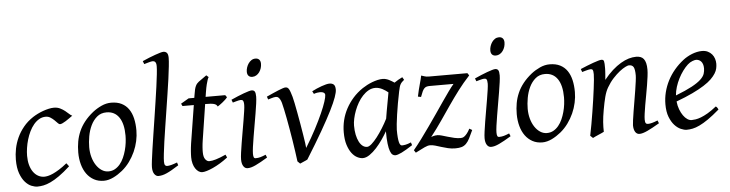

<svg xmlns="http://www.w3.org/2000/svg" viewBox="-46 -955 4511 1187"><g transform="rotate(-5 2209.0 -361.0)"><path d="M397 -397.9Q386.7 -390.6 375.2 -382.3Q363.8 -374 353 -367.4Q342.3 -360.8 332.8 -356.4Q323.2 -352.1 316.9 -352.1Q311.5 -352.1 303.7 -360.4Q295.9 -368.7 285.4 -378.9Q274.9 -389.2 261.7 -397.5Q248.5 -405.8 232.9 -405.8Q210.4 -405.8 191.9 -395Q173.3 -384.3 158.2 -366.2Q143.1 -348.1 131.6 -324.5Q120.1 -300.8 112.5 -275.1Q105 -249.5 101.1 -223.6Q97.2 -197.8 97.2 -174.8Q97.2 -143.1 104.2 -117.7Q111.3 -92.3 124 -74.5Q136.7 -56.6 154.3 -46.9Q171.9 -37.1 192.9 -37.1Q201.7 -37.1 215.3 -40Q229 -43 246.8 -51Q264.6 -59.1 286.6 -72.8Q308.6 -86.4 335 -107.9Q338.9 -102.5 343.3 -97.2Q347.7 -91.8 350.1 -87.9Q312 -53.2 281.7 -32Q251.5 -10.7 226.8 0.7Q202.1 12.2 182.4 16.1Q162.6 20 145 20Q128.4 20 107.9 11.7Q87.4 3.4 69.1 -17.1Q50.8 -37.6 38.3 -71.8Q25.9 -106 25.9 -157.2Q25.9 -189.9 32.7 -224.9Q39.6 -259.8 54.9 -293.2Q70.3 -326.7 95 -356.9Q119.6 -387.2 155.8 -411.1Q169.4 -419.9 186 -428.2Q202.6 -436.5 220.5 -442.9Q238.3 -449.2 255.6 -453.1Q272.9 -457 288.1 -457Q309.6 -457 326.4 -448.7Q343.3 -440.4 356.4 -429.9Q369.6 -419.4 379.6 -409.9Q389.6 -400.4 397 -397.9Z M714.4 -246.1Q714.4 -320.8 687 -360.4Q659.7 -399.9 609.4 -399.9Q574.2 -399.9 550.3 -379.6Q526.4 -359.4 511.7 -328.6Q497.1 -297.9 490.7 -262Q484.4 -226.1 484.4 -194.8Q484.4 -162.1 492.4 -133.1Q500.5 -104 514.9 -82.3Q529.3 -60.5 548.6 -47.9Q567.9 -35.2 590.3 -35.2Q612.8 -35.2 630.6 -45.2Q648.4 -55.2 662.4 -72Q676.3 -88.9 686 -110.6Q695.8 -132.3 702.1 -155.8Q708.5 -179.2 711.4 -202.6Q714.4 -226.1 714.4 -246.1ZM784.2 -272.9Q784.2 -240.2 776.9 -206.8Q769.5 -173.3 755.4 -141.8Q741.2 -110.4 720.5 -81.8Q699.7 -53.2 672.4 -30.8Q659.7 -20.5 645.5 -11.2Q631.3 -2 616.7 5.1Q602.1 12.2 586.9 16.1Q571.8 20 557.1 20Q522.9 20 496.3 5.6Q469.7 -8.8 451.4 -33.9Q433.1 -59.1 423.6 -93.5Q414.1 -127.9 414.1 -168Q414.1 -203.1 419.9 -235.6Q425.8 -268.1 439 -298.3Q452.1 -328.6 474.1 -356.4Q496.1 -384.3 528.3 -410.2Q553.2 -429.7 583 -443.4Q612.8 -457 643.1 -457Q681.2 -457 708 -443.4Q734.9 -429.7 751.7 -405.3Q768.6 -380.9 776.4 -347.2Q784.2 -313.5 784.2 -272.9Z M1022.9 -35.2Q999 -20 980.7 -9.5Q962.4 1 947.5 7.6Q932.6 14.2 919.9 17.1Q907.2 20 895 20Q881.3 20 870.6 5.4Q859.9 -9.3 859.9 -38.1Q859.9 -50.3 863.5 -79.6Q867.2 -108.9 873 -149.4Q878.9 -189.9 886.5 -238.5Q894 -287.1 901.9 -337.9Q909.7 -388.7 917.2 -438.5Q924.8 -488.3 930.7 -531.2Q936.5 -574.2 940.2 -607.2Q943.8 -640.1 943.8 -657.2Q943.8 -668.5 941.7 -675Q939.5 -681.6 936 -684.8Q932.6 -688 928 -689Q923.3 -689.9 918.9 -689.9Q915 -689.9 906.5 -687.7Q897.9 -685.5 889.6 -683.1Q879.9 -680.2 868.2 -676.8L860.8 -695.8Q881.3 -705.1 902.1 -713.4Q922.9 -721.7 940.7 -728Q958.5 -734.4 972.2 -738.3Q985.8 -742.2 992.2 -742.2Q1005.9 -742.2 1013.9 -733.4Q1022 -724.6 1022 -702.1Q1022 -683.1 1018.3 -649.4Q1014.6 -615.7 1008.8 -572.5Q1002.9 -529.3 995.1 -479.7Q987.3 -430.2 979.5 -379.4Q971.7 -328.6 963.9 -279.5Q956.1 -230.5 950.2 -188.5Q944.3 -146.5 940.7 -114.5Q937 -82.5 937 -65.9Q937 -49.3 941.7 -43.2Q946.3 -37.1 954.1 -37.1Q965.3 -37.1 980.2 -41Q995.1 -44.9 1017.1 -53.2Z M1328.1 -57.1Q1304.2 -38.6 1280.3 -24.2Q1256.3 -9.8 1234.9 0Q1213.4 9.8 1196 14.9Q1178.7 20 1168 20Q1155.8 20 1144.8 12.7Q1133.8 5.4 1125.2 -7.6Q1116.7 -20.5 1111.8 -38.6Q1106.9 -56.6 1106.9 -78.1Q1106.9 -87.4 1107.4 -96.7Q1107.9 -106 1108.6 -116Q1109.4 -126 1110.6 -137.2Q1111.8 -148.4 1113.8 -162.1L1151.4 -397.9H1081.1L1073.7 -413.1L1123 -441.9H1158.2L1161.1 -459Q1164.1 -479 1167.2 -492.2Q1170.4 -505.4 1174.6 -514.2Q1178.7 -522.9 1183.6 -528.6Q1188.5 -534.2 1194.8 -539.1L1244.1 -574.2L1257.8 -562Q1254.4 -557.6 1250.5 -546.4Q1247.1 -536.6 1242.4 -518.6Q1237.8 -500.5 1232.9 -470.2L1228.5 -441.9H1350.1L1359.9 -428.2Q1355 -421.4 1346.4 -413.3Q1337.9 -405.3 1328.6 -397.9Q1319.3 -390.6 1310.8 -384.5Q1302.2 -378.4 1297.9 -376Q1294.9 -382.8 1289.8 -387Q1284.7 -391.1 1275.9 -393.6Q1267.1 -396 1254.2 -397Q1241.2 -397.9 1223.1 -397.9H1221.7L1187 -173.8Q1185.5 -164.6 1184.3 -154.1Q1183.1 -143.6 1182.4 -134Q1181.6 -124.5 1181.4 -116.2Q1181.2 -107.9 1181.2 -103Q1181.2 -72.8 1192.1 -58.3Q1203.1 -43.9 1216.8 -43.9Q1233.9 -43.9 1258.5 -51.3Q1283.2 -58.6 1319.8 -75.2Z M1574.2 -35.2Q1551.3 -21.5 1533 -11.2Q1514.6 -1 1499.5 6.1Q1484.4 13.2 1472.2 16.6Q1460 20 1449.2 20Q1432.6 20 1422.9 4.6Q1413.1 -10.7 1413.1 -37.1Q1413.1 -51.8 1416.7 -78.9Q1420.4 -106 1425.8 -138.9Q1431.2 -171.9 1437.5 -207.8Q1443.8 -243.7 1449.2 -276.1Q1454.6 -308.6 1458.3 -334Q1461.9 -359.4 1461.9 -371.1Q1461.9 -382.3 1460.4 -388.9Q1459 -395.5 1456.5 -398.7Q1454.1 -401.9 1450.2 -402.8Q1446.3 -403.8 1441.9 -403.8Q1438 -403.8 1429.9 -402.1Q1421.9 -400.4 1413.6 -397.9Q1404.3 -395.5 1393.1 -392.1L1386.2 -410.2Q1406.7 -419.4 1427 -428Q1447.3 -436.5 1464.8 -442.9Q1482.4 -449.2 1495.6 -453.1Q1508.8 -457 1515.1 -457Q1528.8 -457 1534.4 -447.8Q1540 -438.5 1540 -416Q1540 -401.9 1536.4 -374.3Q1532.7 -346.7 1526.9 -312.5Q1521 -278.3 1514.6 -241Q1508.3 -203.6 1502.4 -169.4Q1496.6 -135.3 1492.9 -107.7Q1489.3 -80.1 1489.3 -65.9Q1489.3 -50.8 1492.4 -43.9Q1495.6 -37.1 1503.9 -37.1Q1519 -37.1 1533 -41Q1546.9 -44.9 1566.9 -53.2ZM1587.4 -616.2Q1587.4 -602.5 1583.3 -589.1Q1579.1 -575.7 1571.3 -564.7Q1563.5 -553.7 1552.2 -546.9Q1541 -540 1527.3 -540Q1512.2 -540 1503.9 -548.8Q1495.6 -557.6 1495.6 -574.2Q1495.6 -587.4 1500 -600.8Q1504.4 -614.3 1512.2 -625.5Q1520 -636.7 1531 -643.8Q1542 -650.9 1555.7 -650.9Q1570.8 -650.9 1579.1 -641.8Q1587.4 -632.8 1587.4 -616.2Z M2034.2 -416Q2034.2 -400.4 2023.4 -369.6Q2012.7 -338.9 1987.8 -289.1Q1962.9 -239.3 1922.1 -168.2Q1881.3 -97.2 1821.3 -1Q1816.9 1.5 1811 4.2Q1805.2 6.8 1798.8 9.5Q1792.5 12.2 1786.1 15.1Q1779.8 18.1 1774.9 20L1759.3 4.9Q1755.9 -22.5 1751 -56.4Q1746.1 -90.3 1740.5 -126.2Q1734.9 -162.1 1728.5 -198.2Q1722.2 -234.4 1716.3 -266.1Q1710.4 -297.9 1704.8 -323.2Q1699.2 -348.6 1695.3 -363.8Q1691.4 -377 1687 -384.8Q1682.6 -392.6 1678 -397Q1673.3 -401.4 1668.9 -402.6Q1664.6 -403.8 1660.2 -403.8Q1655.3 -403.8 1647.5 -402.1Q1639.6 -400.4 1631.8 -397.9Q1623 -395.5 1612.3 -392.1L1606 -410.2Q1626.5 -419.4 1645.5 -428Q1664.6 -436.5 1680.2 -442.9Q1695.8 -449.2 1707.5 -453.1Q1719.2 -457 1725.1 -457Q1732.4 -457 1737.5 -453.9Q1742.7 -450.7 1746.8 -443.4Q1751 -436 1755.1 -424.1Q1759.3 -412.1 1764.2 -395Q1767.6 -382.3 1773.2 -355.5Q1778.8 -328.6 1784.9 -294.9Q1791 -261.2 1797.4 -224.9Q1803.7 -188.5 1808.8 -156.7Q1814 -125 1817.1 -102.3Q1820.3 -79.6 1820.3 -73.2Q1856.4 -131.8 1883.8 -184.1Q1911.1 -236.3 1929.4 -277.6Q1947.8 -318.8 1957 -347.7Q1966.3 -376.5 1966.3 -389.2Q1966.3 -398.9 1958 -404.1Q1949.7 -409.2 1936 -409.2Q1927.7 -409.2 1917.7 -407.5Q1907.7 -405.8 1897 -401.9L1888.2 -418.9Q1901.9 -426.3 1917.7 -433.1Q1933.6 -439.9 1948.7 -445.3Q1963.9 -450.7 1976.8 -453.9Q1989.7 -457 1998 -457Q2015.1 -457 2024.7 -448.2Q2034.2 -439.5 2034.2 -416Z M2328.6 -210.4Q2332 -232.4 2336.2 -256.1Q2340.3 -279.8 2344.5 -301.8Q2348.6 -323.7 2351.8 -342Q2355 -360.4 2356.9 -371.1Q2349.6 -377 2340.8 -383.1Q2332 -389.2 2322 -394.3Q2312 -399.4 2301 -402.6Q2290 -405.8 2278.3 -405.8Q2255.9 -405.8 2236.1 -394.8Q2216.3 -383.8 2199.5 -365.7Q2182.6 -347.7 2169.2 -324.5Q2155.8 -301.3 2146.5 -276.6Q2137.2 -252 2132.1 -228Q2127 -204.1 2127 -185.1Q2127 -153.3 2132.3 -127.9Q2137.7 -102.5 2147 -84.5Q2156.2 -66.4 2168.9 -56.6Q2181.6 -46.9 2196.3 -46.9Q2208 -46.9 2224.9 -61.8Q2241.7 -76.7 2260 -100.3Q2278.3 -124 2296.4 -153.1Q2314.5 -182.1 2328.6 -210.4ZM2474.1 -33.2Q2431.6 -5.4 2405.5 7.3Q2379.4 20 2365.2 20Q2356.4 20 2348.4 13.9Q2340.3 7.8 2334 -9Q2327.6 -25.9 2324 -55.7Q2320.3 -85.4 2320.3 -132.8Q2307.6 -110.4 2289.3 -83.7Q2271 -57.1 2250 -33.9Q2229 -10.7 2206.8 4.6Q2184.6 20 2164.1 20Q2147.9 20 2129.6 10.7Q2111.3 1.5 2095.9 -18.8Q2080.6 -39.1 2070.3 -71Q2060.1 -103 2060.1 -148.9Q2060.1 -187.5 2069.1 -224.4Q2078.1 -261.2 2096.2 -294.9Q2114.3 -328.6 2140.4 -358.2Q2166.5 -387.7 2201.2 -411.1Q2214.4 -419.9 2230.2 -428.2Q2246.1 -436.5 2262.9 -442.9Q2279.8 -449.2 2296.4 -453.1Q2313 -457 2328.1 -457Q2338.4 -457 2348.1 -454.3Q2357.9 -451.7 2366.9 -447.3Q2376 -442.9 2384.3 -437.7Q2392.6 -432.6 2399.9 -427.7Q2411.1 -436 2423.8 -443.1Q2436.5 -450.2 2450.2 -457L2460 -439.9Q2451.7 -433.1 2446.3 -427.7Q2440.9 -422.4 2436.8 -415.3Q2432.6 -408.2 2429.7 -397.9Q2426.8 -387.7 2423.3 -371.1Q2416 -335.9 2409.4 -299.1Q2402.8 -262.2 2398.2 -229.5Q2393.6 -196.8 2390.9 -171.9Q2388.2 -147 2388.2 -136.2Q2388.2 -108.4 2389.9 -89.4Q2391.6 -70.3 2394.5 -58.8Q2397.5 -47.4 2401.9 -42.2Q2406.2 -37.1 2412.1 -37.1Q2421.9 -37.1 2435.3 -39.8Q2448.7 -42.5 2468.3 -50.8Z M2863.3 -432.1Q2823.2 -388.7 2791 -345.9Q2758.8 -303.2 2728.3 -259Q2697.8 -214.8 2666.3 -168.7Q2634.8 -122.6 2596.2 -73.2Q2597.7 -74.2 2609.4 -77.6Q2621.1 -81.1 2636.2 -81.1Q2646 -81.1 2662.4 -76.4Q2678.7 -71.8 2698.2 -65.9Q2717.8 -60.1 2738 -55.4Q2758.3 -50.8 2776.4 -50.8Q2780.8 -50.8 2787.1 -52Q2793.5 -53.2 2800.8 -58.6Q2808.1 -64 2816.9 -74.7Q2825.7 -85.4 2835.4 -104L2852.5 -94.2Q2838.9 -64 2828.6 -43.9Q2818.4 -23.9 2806.4 -12Q2794.4 0 2778.8 4.9Q2763.2 9.8 2739.3 9.8Q2715.3 9.8 2693.8 4.6Q2672.4 -0.5 2653.3 -6.6Q2634.3 -12.7 2616.9 -17.8Q2599.6 -22.9 2584.5 -22.9Q2576.7 -22.9 2568.4 -20.5Q2560.1 -18.1 2549.6 -13.2Q2539.1 -8.3 2525.4 -1.2Q2511.7 5.9 2493.2 15.1L2482.4 -1Q2506.8 -30.3 2533 -65.7Q2559.1 -101.1 2585.4 -138.4Q2611.8 -175.8 2637.5 -213.1Q2663.1 -250.5 2686 -283.9Q2709 -317.4 2728.5 -344.5Q2748 -371.6 2762.2 -388.2H2615.2Q2603.5 -388.2 2595.5 -386Q2587.4 -383.8 2580.8 -377.2Q2574.2 -370.6 2568.4 -358.2Q2562.5 -345.7 2555.2 -325.2L2536.1 -329.1Q2545.4 -373 2554.4 -404.5Q2563.5 -436 2567.4 -457Q2576.7 -454.6 2587.4 -450.7Q2598.1 -446.8 2615.2 -446.8H2853.5Z M3085.4 -35.2Q3062.5 -21.5 3044.2 -11.2Q3025.9 -1 3010.7 6.1Q2995.6 13.2 2983.4 16.6Q2971.2 20 2960.4 20Q2943.8 20 2934.1 4.6Q2924.3 -10.7 2924.3 -37.1Q2924.3 -51.8 2928 -78.9Q2931.6 -106 2937 -138.9Q2942.4 -171.9 2948.7 -207.8Q2955.1 -243.7 2960.4 -276.1Q2965.8 -308.6 2969.5 -334Q2973.1 -359.4 2973.1 -371.1Q2973.1 -382.3 2971.7 -388.9Q2970.2 -395.5 2967.8 -398.7Q2965.3 -401.9 2961.4 -402.8Q2957.5 -403.8 2953.1 -403.8Q2949.2 -403.8 2941.2 -402.1Q2933.1 -400.4 2924.8 -397.9Q2915.5 -395.5 2904.3 -392.1L2897.5 -410.2Q2918 -419.4 2938.2 -428Q2958.5 -436.5 2976.1 -442.9Q2993.7 -449.2 3006.8 -453.1Q3020 -457 3026.4 -457Q3040 -457 3045.7 -447.8Q3051.3 -438.5 3051.3 -416Q3051.3 -401.9 3047.6 -374.3Q3043.9 -346.7 3038.1 -312.5Q3032.2 -278.3 3025.9 -241Q3019.5 -203.6 3013.7 -169.4Q3007.8 -135.3 3004.2 -107.7Q3000.5 -80.1 3000.5 -65.9Q3000.5 -50.8 3003.7 -43.9Q3006.8 -37.1 3015.1 -37.1Q3030.3 -37.1 3044.2 -41Q3058.1 -44.9 3078.1 -53.2ZM3098.6 -616.2Q3098.6 -602.5 3094.5 -589.1Q3090.3 -575.7 3082.5 -564.7Q3074.7 -553.7 3063.5 -546.9Q3052.2 -540 3038.6 -540Q3023.4 -540 3015.1 -548.8Q3006.8 -557.6 3006.8 -574.2Q3006.8 -587.4 3011.2 -600.8Q3015.6 -614.3 3023.4 -625.5Q3031.2 -636.7 3042.2 -643.8Q3053.2 -650.9 3066.9 -650.9Q3082 -650.9 3090.3 -641.8Q3098.6 -632.8 3098.6 -616.2Z M3435.5 -246.1Q3435.5 -320.8 3408.2 -360.4Q3380.9 -399.9 3330.6 -399.9Q3295.4 -399.9 3271.5 -379.6Q3247.6 -359.4 3232.9 -328.6Q3218.3 -297.9 3211.9 -262Q3205.6 -226.1 3205.6 -194.8Q3205.6 -162.1 3213.6 -133.1Q3221.7 -104 3236.1 -82.3Q3250.5 -60.5 3269.8 -47.9Q3289.1 -35.2 3311.5 -35.2Q3334 -35.2 3351.8 -45.2Q3369.6 -55.2 3383.5 -72Q3397.5 -88.9 3407.2 -110.6Q3417 -132.3 3423.3 -155.8Q3429.7 -179.2 3432.6 -202.6Q3435.5 -226.1 3435.5 -246.1ZM3505.4 -272.9Q3505.4 -240.2 3498 -206.8Q3490.7 -173.3 3476.6 -141.8Q3462.4 -110.4 3441.7 -81.8Q3420.9 -53.2 3393.6 -30.8Q3380.9 -20.5 3366.7 -11.2Q3352.5 -2 3337.9 5.1Q3323.2 12.2 3308.1 16.1Q3293 20 3278.3 20Q3244.1 20 3217.5 5.6Q3190.9 -8.8 3172.6 -33.9Q3154.3 -59.1 3144.8 -93.5Q3135.3 -127.9 3135.3 -168Q3135.3 -203.1 3141.1 -235.6Q3147 -268.1 3160.2 -298.3Q3173.3 -328.6 3195.3 -356.4Q3217.3 -384.3 3249.5 -410.2Q3274.4 -429.7 3304.2 -443.4Q3334 -457 3364.3 -457Q3402.3 -457 3429.2 -443.4Q3456.1 -429.7 3472.9 -405.3Q3489.7 -380.9 3497.6 -347.2Q3505.4 -313.5 3505.4 -272.9Z M4006.3 -35.2Q3961.9 -8.8 3930.9 5.6Q3899.9 20 3881.3 20Q3864.3 20 3854.7 4.6Q3845.2 -10.7 3845.2 -37.1Q3845.2 -45.9 3848.4 -68.6Q3851.6 -91.3 3856.4 -121.6Q3861.3 -151.9 3867.2 -186Q3873 -220.2 3877.9 -251Q3882.8 -281.7 3886 -306.2Q3889.2 -330.6 3889.2 -341.8Q3889.2 -378.9 3881.3 -393.6Q3873.5 -408.2 3852.1 -408.2Q3845.7 -408.2 3829.8 -400.4Q3814 -392.6 3793.9 -377Q3773.9 -361.3 3752.2 -337.9Q3730.5 -314.5 3712.4 -283.2Q3698.7 -259.8 3690.2 -227.1Q3681.6 -194.3 3673.3 -147Q3665.5 -103.5 3663.3 -72.3Q3661.1 -41 3662.1 -12.2Q3655.8 -8.8 3646.2 -4.6Q3636.7 -0.5 3626.7 3.9Q3616.7 8.3 3607.4 12.5Q3598.1 16.6 3592.3 20L3576.2 4.9Q3583 -27.3 3589.6 -64.9Q3596.2 -102.5 3602.3 -140.4Q3608.4 -178.2 3613.8 -215.1Q3619.1 -252 3623 -283Q3627 -314 3629.2 -337.4Q3631.3 -360.8 3631.3 -372.1Q3631.3 -383.3 3630.1 -389.9Q3628.9 -396.5 3626.7 -399.7Q3624.5 -402.8 3621.1 -403.8Q3617.7 -404.8 3613.3 -404.8Q3608.9 -404.8 3600.3 -402.8Q3591.8 -400.9 3583 -398.4Q3572.8 -395.5 3561 -392.1L3554.2 -411.1Q3574.7 -419.9 3595.5 -428.2Q3616.2 -436.5 3634.3 -442.9Q3652.3 -449.2 3665.8 -453.1Q3679.2 -457 3685.1 -457Q3691.9 -457 3695.8 -454.8Q3699.7 -452.6 3701.4 -446.8Q3703.1 -440.9 3703.6 -430.2Q3704.1 -419.4 3704.1 -401.9Q3704.1 -396.5 3703.6 -387.2Q3703.1 -377.9 3702.4 -367.4Q3701.7 -356.9 3700.7 -346.9Q3699.7 -336.9 3699.2 -331.1Q3725.6 -364.3 3752.4 -388.2Q3779.3 -412.1 3805.2 -427.5Q3831.1 -442.9 3855.2 -450Q3879.4 -457 3901.4 -457Q3916.5 -457 3928.5 -452.6Q3940.4 -448.2 3948.2 -438.2Q3956.1 -428.2 3960.2 -411.9Q3964.4 -395.5 3964.4 -372.1Q3964.4 -355 3961.2 -329.6Q3958 -304.2 3953.1 -274.7Q3948.2 -245.1 3942.4 -213.9Q3936.5 -182.6 3931.6 -154.3Q3926.8 -126 3923.6 -102.8Q3920.4 -79.6 3920.4 -65.9Q3920.4 -49.3 3924.8 -43.2Q3929.2 -37.1 3938 -37.1Q3949.2 -37.1 3963.9 -41Q3978.5 -44.9 3999 -53.2Z M4216.3 -381.8Q4200.2 -367.2 4184.8 -346.2Q4169.4 -325.2 4157 -300.8Q4144.5 -276.4 4136.2 -249.8Q4127.9 -223.1 4126 -197.3Q4189.9 -222.2 4227.3 -242.4Q4264.6 -262.7 4283.7 -280.8Q4302.7 -298.8 4308.1 -315.4Q4313.5 -332 4313.5 -349.1Q4313.5 -364.3 4309.6 -375.2Q4305.7 -386.2 4299.3 -392.8Q4293 -399.4 4284.9 -402.6Q4276.9 -405.8 4268.6 -405.8Q4260.7 -405.8 4245.6 -400.1Q4230.5 -394.5 4216.3 -381.8ZM4391.6 -371.1Q4391.6 -357.4 4388.4 -342.3Q4385.3 -327.1 4375.2 -311Q4365.2 -294.9 4347.4 -277.3Q4329.6 -259.8 4300 -241Q4270.5 -222.2 4228 -201.9Q4185.5 -181.6 4126.5 -159.7Q4129.4 -132.3 4137.9 -109.9Q4146.5 -87.4 4158 -71.3Q4169.4 -55.2 4182.9 -46.1Q4196.3 -37.1 4209.5 -37.1Q4219.7 -37.1 4234.4 -39.3Q4249 -41.5 4268.3 -48.8Q4287.6 -56.2 4311.8 -70.3Q4335.9 -84.5 4365.2 -107.9Q4370.6 -105 4374.8 -98.4Q4378.9 -91.8 4380.4 -87.9Q4340.3 -53.2 4309.6 -32Q4278.8 -10.7 4254.6 0.7Q4230.5 12.2 4211.2 16.1Q4191.9 20 4174.3 20Q4158.2 20 4137.7 11Q4117.2 2 4099.1 -17.8Q4081.1 -37.6 4068.6 -69.6Q4056.2 -101.6 4056.2 -147.9Q4056.2 -186 4065.4 -222.9Q4074.7 -259.8 4092 -293.7Q4109.4 -327.6 4134.8 -357.9Q4160.2 -388.2 4192.4 -413.1Q4203.6 -421.9 4217.8 -429.9Q4231.9 -438 4247.3 -444.1Q4262.7 -450.2 4278.6 -453.6Q4294.4 -457 4309.6 -457Q4330.6 -457 4345.9 -449.5Q4361.3 -441.9 4371.6 -429.7Q4381.8 -417.5 4386.7 -402.1Q4391.6 -386.7 4391.6 -371.1Z"/></g></svg>

Font: Gentium Plus
Style: Italic
Weight: 400
Italic angle: -8°
Designer: J. Victor Gaultney, Annie Olsen, Iska Routamaa
Foundry: SIL International
Version: Version 1.510